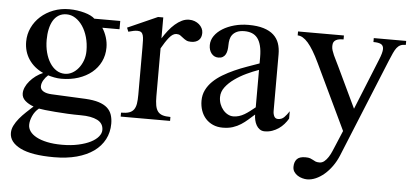

<svg xmlns="http://www.w3.org/2000/svg" viewBox="-48 -568 1899 879"><g transform="rotate(5 901.5 -128.5)"><path d="M474.1 -436V-397.9H395Q407.2 -379.4 414.6 -356Q421.9 -332.5 421.9 -309.1Q421.9 -273.4 407.5 -243.9Q393.1 -214.4 367.4 -193.4Q341.8 -172.4 306.2 -160.6Q270.5 -148.9 228 -148.9Q212.4 -148.9 195.8 -152.1Q179.2 -155.3 167 -159.2Q154.8 -148.4 146.5 -134.3Q138.2 -120.1 138.2 -106Q138.2 -92.3 152.1 -83.7Q166 -75.2 190.9 -74.2L346.2 -66.9Q383.3 -64.9 408 -57.1Q432.6 -49.3 447.3 -36.1Q461.9 -22.9 468 -4.6Q474.1 13.7 474.1 36.1Q474.1 76.2 457 108.6Q439.9 141.1 408 164.1Q376 187 330.1 199.5Q284.2 211.9 226.1 211.9Q122.6 211.9 71.3 186.3Q20 160.6 20 118.2Q20 100.6 28.6 83.7Q37.1 66.9 50.5 50.5Q64 34.2 80.6 18.6Q97.2 2.9 112.8 -11.2Q89.4 -19.5 73.7 -33.4Q58.1 -47.4 58.1 -66.9Q58.1 -80.6 64.7 -95.5Q71.3 -110.4 83 -124Q94.7 -137.7 110.1 -149.2Q125.5 -160.6 143.1 -168Q100.6 -187.5 76.9 -222.9Q53.2 -258.3 53.2 -304.2Q53.2 -338.4 67.4 -368.4Q81.5 -398.4 106.4 -420.9Q131.3 -443.4 164.8 -456.3Q198.2 -469.2 236.8 -469.2Q255.9 -469.2 273.9 -466.6Q292 -463.9 307.9 -459.5Q323.7 -455.1 335.9 -449Q348.1 -442.9 355 -436ZM138.2 -3.9Q119.6 11.2 109.9 33.2Q100.1 55.2 100.1 74.2Q100.1 89.8 109.9 103.8Q119.6 117.7 139.4 128.4Q159.2 139.2 188.7 145.5Q218.3 151.9 257.8 151.9Q299.3 151.9 332.5 144.5Q365.7 137.2 388.7 125.5Q411.6 113.8 423.8 98.9Q436 84 436 68.8Q436 38.1 408.2 23.9Q380.4 9.8 332 9.8Q301.8 9.8 271.2 8.3Q240.7 6.8 214.1 4.6Q187.5 2.4 167.2 0.2Q147 -2 138.2 -3.9ZM242.2 -172.9Q259.8 -172.9 275.9 -181.6Q292 -190.4 304.4 -205.8Q316.9 -221.2 324.5 -241.9Q332 -262.7 332 -286.1Q332 -319.8 323.7 -348.9Q315.4 -377.9 301 -399.2Q286.6 -420.4 267.6 -432.6Q248.5 -444.8 227.1 -444.8Q206.1 -444.8 190.7 -435.3Q175.3 -425.8 165.5 -409.2Q155.8 -392.6 150.9 -369.9Q146 -347.2 146 -320.8Q146 -289.6 153.1 -262.7Q160.2 -235.8 172.9 -215.8Q185.5 -195.8 203.1 -184.3Q220.7 -172.9 242.2 -172.9Z M585.9 -323.2Q585.9 -342.8 585.4 -356.7Q585 -370.6 582.3 -379.9Q579.6 -389.2 573.5 -393.6Q567.4 -397.9 556.2 -397.9Q548.3 -397.9 538.6 -396Q528.8 -394 515.1 -390.1L507.8 -408.2L645 -469.2H668.9V-373Q681.2 -392.6 694.8 -409.9Q708.5 -427.2 723.6 -440.4Q738.8 -453.6 754.9 -461.4Q771 -469.2 788.1 -469.2Q801.8 -469.2 813.5 -464.8Q825.2 -460.4 834 -452.9Q842.8 -445.3 847.9 -435.3Q853 -425.3 853 -414.1Q853 -392.1 840.3 -380.6Q827.6 -369.1 805.2 -369.1Q791 -369.1 782.5 -373.8Q773.9 -378.4 767.1 -384Q760.3 -389.6 753.4 -394.3Q746.6 -398.9 735.8 -398.9Q719.2 -398.9 702.6 -378.4Q686 -357.9 668.9 -327.1V-106.9Q668.9 -82.5 671.9 -65.7Q674.8 -48.8 682.6 -38.1Q690.4 -27.3 704.6 -22.7Q718.8 -18.1 741.2 -18.1V0H514.2V-18.1Q537.1 -18.1 551.3 -22.9Q565.4 -27.8 573 -38.6Q580.6 -49.3 583.3 -66.2Q585.9 -83 585.9 -106.9Z M1209.5 -86.9Q1209.5 -72.8 1214.8 -62.3Q1220.2 -51.8 1232.4 -51.8Q1249.5 -51.8 1261 -63.5Q1272.5 -75.2 1283.2 -91.8V-58.1Q1275.4 -44.4 1264.6 -32.2Q1253.9 -20 1240.5 -10.7Q1227.1 -1.5 1210.9 4.2Q1194.8 9.8 1176.3 9.8Q1163.1 9.8 1153.6 2.9Q1144 -3.9 1138.2 -14.4Q1132.3 -24.9 1129.4 -37.8Q1126.5 -50.8 1126.5 -63Q1111.8 -50.3 1097.7 -37.6Q1083.5 -24.9 1066.9 -14.2Q1050.3 -3.4 1030 3.2Q1009.8 9.8 983.4 9.8Q958.5 9.8 938.7 1Q918.9 -7.8 905 -23.2Q891.1 -38.6 883.8 -59.6Q876.5 -80.6 876.5 -105Q876.5 -131.8 887.5 -154.1Q898.4 -176.3 917.2 -194.6Q936 -212.9 960.9 -227.8Q985.8 -242.7 1013.4 -255.1Q1041 -267.6 1070.1 -277.8Q1099.1 -288.1 1126.5 -297.9V-326.2Q1126.5 -357.4 1120.8 -379.2Q1115.2 -400.9 1104.7 -414.1Q1094.2 -427.2 1079.1 -433.1Q1064 -439 1045.4 -439Q1024.4 -439 1011 -432.9Q997.6 -426.8 990 -417Q982.4 -407.2 979.7 -394.8Q977.1 -382.3 977.1 -369.1Q977.1 -356.9 975.3 -345.9Q973.6 -335 969 -326.4Q964.4 -317.9 956.3 -313Q948.2 -308.1 936 -308.1Q916.5 -308.1 904.3 -323.2Q892.1 -338.4 892.1 -361.8Q892.1 -384.8 905.8 -404.3Q919.4 -423.8 942.6 -438.2Q965.8 -452.6 996.3 -460.9Q1026.9 -469.2 1061 -469.2Q1102.1 -469.2 1130.4 -460.4Q1158.7 -451.7 1176.3 -435.8Q1193.8 -419.9 1201.7 -397.5Q1209.5 -375 1209.5 -347.2ZM1126.5 -268.1Q1099.6 -258.8 1070.3 -244.9Q1041 -231 1016.4 -213.4Q991.7 -195.8 975.6 -174.6Q959.5 -153.3 959.5 -128.9Q959.5 -111.8 965.1 -96.9Q970.7 -82 980.2 -70.6Q989.7 -59.1 1002 -52.5Q1014.2 -45.9 1027.3 -45.9Q1041 -45.9 1053.7 -49.8Q1066.4 -53.7 1078.4 -60.8Q1090.3 -67.9 1102.1 -76.9Q1113.8 -85.9 1126.5 -96.2Z M1391.1 -323.2Q1361.8 -384.8 1337.2 -412.8Q1312.5 -440.9 1289.1 -440.9V-459H1500V-440.9Q1483.4 -440.9 1473.9 -438Q1464.4 -435.1 1459.2 -429.9Q1454.1 -424.8 1452.6 -418.5Q1451.2 -412.1 1451.2 -404.8Q1451.2 -396 1454.3 -386Q1457.5 -376 1462.4 -365Q1467.3 -354 1473.6 -341.8Q1480 -329.6 1485.8 -316.9L1575.2 -128.9L1669.9 -362.8Q1683.6 -396 1683.6 -412.6Q1683.6 -428.2 1672.6 -434.6Q1661.6 -440.9 1637.2 -440.9V-459H1786.1V-440.9Q1771.5 -440.9 1761.7 -436.5Q1752 -432.1 1744.6 -422.6Q1737.3 -413.1 1730.5 -398.2Q1723.6 -383.3 1714.8 -361.8L1530.3 89.8Q1519 117.2 1502.9 139.6Q1486.8 162.1 1468 178.2Q1449.2 194.3 1429 203.1Q1408.7 211.9 1389.2 211.9Q1378.9 211.9 1367.2 208.7Q1355.5 205.6 1345.5 199.2Q1335.4 192.9 1328.9 183.1Q1322.3 173.3 1322.3 160.2Q1322.3 138.2 1333.7 125Q1345.2 111.8 1373 111.8Q1387.7 111.8 1395.3 114.7Q1402.8 117.7 1408.4 120.8Q1414.1 124 1420.4 127Q1426.8 129.9 1439 129.9Q1451.2 129.9 1461.2 121.6Q1471.2 113.3 1479.2 100.8Q1487.3 88.4 1493.4 74Q1499.5 59.6 1504.9 46.9L1534.2 -22.9Z"/></g></svg>

Font: Tunjung putih
Style: Regular
Weight: 400
Designer: R.S. Wihananto
Foundry: R.S. Wihananto
Version: Version 2.0.1